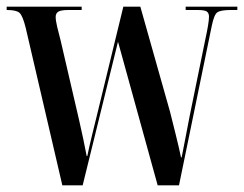

<svg xmlns="http://www.w3.org/2000/svg" viewBox="-21 -556 732 576"><path d="M56 -473Q47 -509 37.5 -517.5Q28 -526 0 -526H-1V-536H224V-526H185Q162 -526 154 -521Q146 -516 146 -505Q146 -495 150.5 -475.5Q155 -456 161 -434L216 -197Q223 -167 228.5 -140.5Q234 -114 239 -88H241Q246 -113 254.5 -148Q263 -183 269 -207L349 -536H400L489 -221Q496 -193 506 -153Q516 -113 522 -84H524Q529 -108 535.5 -143Q542 -178 548 -208L595 -438Q606 -488 606 -506Q606 -516 600 -521Q594 -526 571 -526H536V-536H691V-526H672Q641 -526 631 -519Q621 -512 614 -477L516 0H452L333 -431L227 0H166Z"/></svg>

Font: Noto Serif Display ExtraCondensed SemiBold
Style: Regular
Weight: 600
Width: 2
Designer: Monotype Design Team
Foundry: Monotype Imaging Inc.
Version: Version 2.009